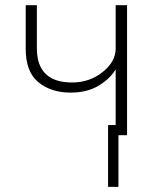

<svg xmlns="http://www.w3.org/2000/svg" viewBox="-20 -521 598 740"><path d="M396.5 -39.1H436.5V199.2H396.5ZM79.1 -332V-501H122.1V-335Q122.1 -203.1 257.8 -203.1Q325.2 -203.1 375.5 -243.2Q425.8 -283.2 425.8 -334V-501H469.7V0H425.8V-252H424.8Q403.3 -216.8 359.4 -190.4Q315.4 -164.1 252 -164.1Q176.8 -164.1 127.9 -204.1Q79.1 -244.1 79.1 -332Z"/></svg>

Font: Gothic A1 ExtraLight
Style: Regular
Weight: 275
Designer: HanYang I&C Co.,Ltd.
Foundry: HanYang I&C Co.,Ltd.
Version: Version 2.50